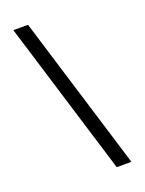

<svg xmlns="http://www.w3.org/2000/svg" viewBox="-176 -905 852 1130"><g transform="rotate(-20 250.0 -340.0)"><path d="M352 143 56 -823H148L444 143Z"/></g></svg>

Font: iosevka_custom_sans_ss08 Md
Style: Regular
Weight: 500
Designer: Belleve Invis
Foundry: Belleve Invis
Version: Version 10.3.0; ttfautohint (v1.8.3)